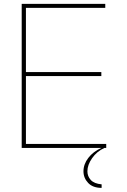

<svg xmlns="http://www.w3.org/2000/svg" viewBox="-20 -752 645 976"><path d="M90.3 0V-732.4H515.1V-711.9H111.8V-385.7H495.1V-365.2H111.8V-20.5H520V0H510.7Q472.2 17.6 448.2 52Q424.3 86.4 424.3 118.7Q424.3 144 441.4 162.8Q458.5 181.6 496.6 185.1V203.1Q452.1 203.1 428.2 178Q404.3 152.8 404.3 118.7Q404.3 83 428.7 51Q453.1 19 495.1 0Z"/></svg>

Font: Kumbh Sans Thin
Style: Regular
Weight: 250
Version: Version 1.004